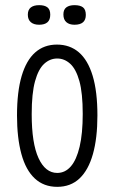

<svg xmlns="http://www.w3.org/2000/svg" viewBox="-20 -713 443 745"><path d="M202 12Q150 12 115 -20.5Q80 -53 63 -115.5Q46 -178 46 -265Q46 -357 64 -418Q82 -479 116.5 -509.5Q151 -540 201 -540Q251 -540 286 -510Q321 -480 339.5 -419Q358 -358 358 -265Q358 -177 340.5 -115Q323 -53 288.5 -20.5Q254 12 202 12ZM202 -42Q233 -42 255 -67.5Q277 -93 289 -144Q301 -195 301 -271Q301 -352 288 -398.5Q275 -445 252.5 -465.5Q230 -486 202 -486Q174 -486 151.5 -465.5Q129 -445 116 -398Q103 -351 103 -270Q103 -157 129.5 -99.5Q156 -42 202 -42ZM269 -617Q249 -617 237.5 -627Q226 -637 226 -657Q226 -676 237.5 -684.5Q249 -693 269 -693Q291 -693 302 -684.5Q313 -676 313 -655Q313 -636 302 -626.5Q291 -617 269 -617ZM132 -617Q111 -617 99.5 -627Q88 -637 88 -656Q88 -675 99.5 -684Q111 -693 132 -693Q153 -693 164 -684.5Q175 -676 175 -656Q175 -636 164 -626.5Q153 -617 132 -617Z"/></svg>

Font: Bricolage Grotesque 24pt Condensed ExtraLight
Style: Regular
Weight: 250
Width: 3
Designer: Mathieu Triay
Foundry: Atelier Triay
Version: Version 1.001;gftools[0.9.33.dev8+g029e19f]